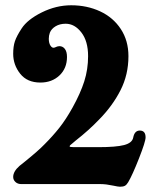

<svg xmlns="http://www.w3.org/2000/svg" viewBox="-20 -698 592 728"><path d="M410 6Q382 0 362 0H61Q47 0 38.5 -8Q30 -16 30 -27Q30 -48 54 -69L74 -85Q126 -127 149 -151Q180 -182 205 -213.5Q230 -245 255 -290Q285 -344 299.5 -389.5Q314 -435 314 -485Q314 -542 288.5 -575Q263 -608 229 -608Q207 -608 191 -598.5Q175 -589 169 -574Q165 -563 165 -551Q165 -534 172 -524Q179 -514 188 -518Q198 -523 205 -523Q218 -523 226 -512.5Q234 -502 234 -482Q234 -439 205.5 -412Q177 -385 133 -385Q83 -385 56.5 -418.5Q30 -452 30 -494Q30 -522 36.5 -541.5Q43 -561 62 -590Q84 -624 138.5 -651Q193 -678 250 -678Q310 -678 359.5 -655Q409 -632 438 -588Q467 -544 467 -485Q467 -415 437 -356Q407 -297 357 -246Q317 -204 267 -165L254 -154Q244 -147 244 -143Q244 -140 261 -140H352Q420 -140 450.5 -148Q481 -156 485 -176Q490 -203 510 -203Q532 -203 532 -177Q532 -161 507 -97.5Q482 -34 466 -7Q460 3 453.5 6.5Q447 10 435 10Q428 10 410 6Z"/></svg>

Font: Raigarh
Style: Regular
Weight: 400
Designer: jaikishan Patel
Foundry: MagicType
Version: Version 1.000;FEAKit 1.0